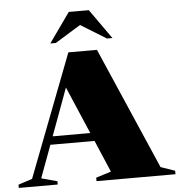

<svg xmlns="http://www.w3.org/2000/svg" viewBox="-75 -992 982 1050"><g transform="rotate(-5 416.0 -467.5)"><path d="M767.5 -46 845.5 -19V0H412V-19L495 -45L420.5 -220H178L112 -41.5L199 -18V0H-14.5V-18L62 -43L320 -715H477ZM194.5 -265H401L290 -524.5ZM537 -772 396.5 -858.5 256 -772H226L341.5 -935H451.5L567 -772Z"/></g></svg>

Font: Newsreader 72pt ExtraBold
Style: Regular
Weight: 800
Designer: Hugues Gentile
Foundry: Production Type
Version: Version 1.003; ttfautohint (v1.8.3)